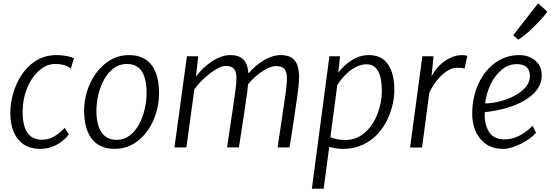

<svg xmlns="http://www.w3.org/2000/svg" viewBox="-20 -900 3359 1171"><path d="M225 8Q166.5 8 126 -18.2Q85.5 -44.5 64.2 -93.5Q43 -142.5 43 -211Q43 -292.5 76 -375Q109 -457.5 173 -510.8Q237 -564 324 -564Q343.5 -564 363.5 -561.8Q383.5 -559.5 401 -555Q418.5 -550.5 431 -544L412 -482Q400.5 -491.5 385.5 -497.8Q370.5 -504 353 -507Q335.5 -510 317 -510Q291 -510 266.8 -500.2Q242.5 -490.5 219 -470Q173.5 -430.5 145.8 -362.8Q118 -295 118 -219Q118 -131.5 147.5 -89.8Q177 -48 236 -48Q275 -48 307.5 -66Q340 -84 375 -120L400 -80Q383.5 -58 357.5 -37.8Q331.5 -17.5 298 -4.8Q264.5 8 225 8Z M680 8Q618.5 8 577 -19.2Q535.5 -46.5 514.2 -98.2Q493 -150 493 -224Q493 -310.5 529 -390Q564.5 -468 626.8 -516Q689 -564 767 -564Q827.5 -564 868.2 -537Q909 -510 929.5 -458.5Q950 -407 950 -333Q950 -245.5 916 -167Q881.5 -88.5 819.8 -40.2Q758 8 680 8ZM692 -47Q736.5 -47 770.2 -72.8Q804 -98.5 827.2 -140.5Q850.5 -182.5 862.2 -233Q874 -283.5 874 -333Q874 -389.5 861.5 -429Q849 -468.5 822.8 -489.2Q796.5 -510 755 -510Q709 -510 674 -484Q639 -458 615.5 -415.8Q592 -373.5 580 -323.5Q568 -273.5 568 -225Q568 -139 599 -93Q630 -47 692 -47Z M1117 -1H1044L1120 -557H1189L1175 -433Q1218 -490 1274.8 -527Q1331.5 -564 1386 -564Q1438 -564 1464.8 -536.5Q1491.5 -509 1495 -452Q1537 -501 1589.5 -532.5Q1642 -564 1693 -564Q1749.5 -564 1776.8 -532.2Q1804 -500.5 1804 -426Q1804 -403.5 1799 -359.5Q1794 -315.5 1784 -250Q1781 -226 1772.2 -168.8Q1763.5 -111.5 1746 -1H1673Q1675 -14 1679.2 -42.8Q1683.5 -71.5 1688.8 -106.8Q1694 -142 1698.8 -174.5Q1703.5 -207 1706.8 -228.2Q1710 -249.5 1710 -250Q1720 -312.5 1725 -355.2Q1730 -398 1730 -421Q1730 -461 1715 -479Q1700 -497 1664 -497Q1627.5 -497 1579.8 -465.2Q1532 -433.5 1493 -386Q1491.5 -368 1487.8 -337.5Q1484 -307 1477 -264Q1476 -256 1474 -242.5Q1472 -229 1469 -208.8Q1466 -188.5 1461.5 -159.5Q1457 -130.5 1451 -91.2Q1445 -52 1437 -1H1365Q1367 -15 1369.8 -34.2Q1372.5 -53.5 1376.8 -82Q1381 -110.5 1387.2 -151.5Q1393.5 -192.5 1402 -250Q1412 -319 1417 -357.8Q1422 -396.5 1422 -421Q1422 -462.5 1407 -480.2Q1392 -498 1356 -498Q1336 -498 1308.8 -483.8Q1281.5 -469.5 1253.8 -447Q1226 -424.5 1202.2 -399.8Q1178.5 -375 1165 -354Z M1954 251H1882L1989 -557H2054L2043 -457Q2075.5 -500 2124.2 -532Q2173 -564 2230 -564Q2307.5 -564 2346.2 -507.8Q2385 -451.5 2385 -353Q2385 -270.5 2350 -187Q2326.5 -131 2287 -87Q2247.5 -43 2193.5 -17.5Q2139.5 8 2072 8Q2036 8 1988 -4ZM2084 -46Q2154 -46 2205 -91Q2256 -136 2282.5 -205.8Q2309 -275.5 2309 -345Q2309 -427 2285.2 -467.5Q2261.5 -508 2217 -508Q2189.5 -508 2163.2 -497Q2137 -486 2113.5 -467.5Q2090 -449 2070.5 -426.5Q2051 -404 2037 -381L1995 -63Q2015.5 -55 2038.2 -50.5Q2061 -46 2084 -46Z M2554 0H2481L2556 -557H2624L2612 -434Q2628.5 -468.5 2657.8 -498Q2687 -527.5 2723.5 -545.8Q2760 -564 2798 -564Q2822.5 -564 2830 -558L2813 -481Q2806.5 -484 2795.8 -485.5Q2785 -487 2769 -487Q2734.5 -487 2700.2 -462.5Q2666 -438 2638.8 -402Q2611.5 -366 2598 -332Z M3050 8Q2984 8 2940 -24Q2897.5 -56.5 2877.8 -107Q2858 -157.5 2860 -215Q2861.5 -311.5 2900 -393Q2937.5 -472.5 3002 -518.2Q3066.5 -564 3148 -564Q3184.5 -564 3215.5 -549.5Q3246.5 -535 3265.2 -507.8Q3284 -480.5 3284 -442Q3284 -392 3255 -353Q3226 -314 3176.5 -285.8Q3127 -257.5 3065 -240.2Q3003 -223 2937 -216Q2936.5 -214 2936.2 -209.8Q2936 -205.5 2936 -200Q2936 -137 2964 -93.5Q2992 -50 3058 -50Q3085.5 -50 3114.8 -59.2Q3144 -68.5 3172.8 -87Q3201.5 -105.5 3228 -133L3249 -91Q3238 -75.5 3215 -58.2Q3192 -41 3163 -26Q3134 -11 3104.5 -1.5Q3075 8 3050 8ZM2939 -269Q2982.5 -270 3030 -282.2Q3077.5 -294.5 3119 -316.5Q3160.5 -338.5 3186.2 -368.8Q3212 -399 3212 -436Q3212 -473 3191.2 -491Q3170.5 -509 3132 -509Q3106.5 -509 3083.2 -500.2Q3060 -491.5 3039 -474Q2996.5 -438 2970.5 -382Q2944.5 -326 2939 -269ZM3141 -658 3110 -685 3262 -880 3318 -829Q3310 -816.5 3294.2 -798Q3278.5 -779.5 3258 -758.5Q3237.5 -737.5 3216 -717.5Q3194.5 -697.5 3174.8 -681.8Q3155 -666 3141 -658Z"/></svg>

Font: Merriweather Sans Variable Regular
Style: Italic
Weight: 300
Italic angle: -8°
Designer: Eben Sorkin
Foundry: Eben Sorkin
Version: Version 2.001